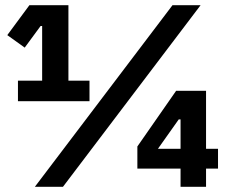

<svg xmlns="http://www.w3.org/2000/svg" viewBox="-20 -718 877 738"><path d="M324 -329H49V-408H142V-618H136L75 -535L8 -583L93 -698H243V-408H324ZM222 0H114L643 -698H751ZM772 0H674V-70H508V-155L657 -369H772V-146H818V-70H772ZM674 -146V-259H667L587 -146Z"/></svg>

Font: IBM Plex Sans
Style: Regular
Weight: 400
Designer: Mike Abbink, Paul van der Laan, Pieter van Rosmalen
Foundry: Bold Monday
Version: Version 3.201